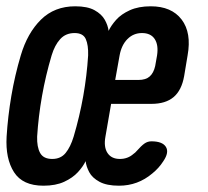

<svg xmlns="http://www.w3.org/2000/svg" viewBox="-40 -580 660 610"><path d="M545 -338Q537 -293 511.5 -271.5Q486 -250 441 -250H313L295 -146Q289 -113 301.5 -94Q314 -75 341 -75Q366 -75 384 -91Q390 -95 394 -100Q409 -117 419 -124Q429 -131 441 -131Q476 -131 487 -113.5Q498 -96 479 -68Q465 -46 444 -29Q398 10 338 10Q299 10 276 -2.5Q253 -15 243.5 -33Q234 -51 232 -68Q224 -51 207.5 -33Q191 -15 164 -2.5Q137 10 98 10Q32 10 4.5 -33Q-23 -76 -19 -146Q-15 -210 -4 -275Q7 -340 26 -404Q47 -475 90 -517.5Q133 -560 199 -560Q238 -560 260.5 -547.5Q283 -535 293 -517Q303 -499 305 -482Q313 -499 329 -517Q345 -535 372.5 -547.5Q400 -560 439 -560Q505 -560 537 -518Q569 -476 556 -404ZM126 -75Q153 -75 168.5 -94Q184 -113 194 -146Q213 -210 224.5 -275Q236 -340 240 -404Q241 -437 232.5 -456Q224 -475 197 -475Q169 -475 151.5 -456Q134 -437 124 -404Q105 -340 93.5 -275Q82 -210 78 -146Q77 -113 87.5 -94Q98 -75 126 -75ZM326 -326H400Q423 -326 435.5 -337Q448 -348 453 -370L459 -404Q464 -437 451.5 -456Q439 -475 411 -475Q384 -475 365 -456Q346 -437 340 -404Z"/></svg>

Font: Maple Mono NL SemiBold
Style: Italic
Weight: 600
Italic angle: -10°
Monospace: yes
Designer: subframe7536
Version: Version 7.000